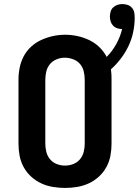

<svg xmlns="http://www.w3.org/2000/svg" viewBox="-20 -917 683 945"><path d="M300 8Q270 8 240 3Q210 -2 183 -14.5Q156 -27 133.5 -47.5Q111 -68 96.5 -94.5Q82 -121 76.5 -150.5Q71 -180 71 -210V-525Q71 -555 77 -584.5Q83 -614 97 -640.5Q111 -667 133.5 -687.5Q156 -708 183.5 -720.5Q211 -733 240.5 -739.5Q270 -746 300 -746Q331 -746 361 -739.5Q391 -733 418.5 -720Q446 -707 468.5 -685.5Q491 -664 505 -637Q533 -665 552.5 -700.5Q572 -736 581 -774Q569 -774 557 -778Q545 -782 536.5 -791Q528 -800 524.5 -811.5Q521 -823 521 -836Q521 -848 524.5 -860Q528 -872 537 -880.5Q546 -889 558 -893Q570 -897 582 -897Q595 -897 607.5 -893Q620 -889 629 -879Q638 -869 640.5 -856.5Q643 -844 643 -831Q643 -795 635.5 -759Q628 -723 612.5 -690.5Q597 -658 575 -629Q553 -600 526 -576Q528 -563 528.5 -550.5Q529 -538 529 -525V-210Q529 -180 523.5 -150.5Q518 -121 503.5 -94.5Q489 -68 466.5 -47.5Q444 -27 417 -14.5Q390 -2 360 3Q330 8 300 8ZM300 -102Q321 -102 340.5 -109.5Q360 -117 373.5 -133Q387 -149 392 -169.5Q397 -190 397 -210V-525Q397 -545 392 -566Q387 -587 373.5 -602.5Q360 -618 339.5 -625.5Q319 -633 299 -633Q278 -633 258.5 -625Q239 -617 226 -601.5Q213 -586 208 -565.5Q203 -545 203 -525V-210Q203 -190 208 -169.5Q213 -149 226.5 -133Q240 -117 259.5 -109.5Q279 -102 300 -102Z"/></svg>

Font: Iosevka Curly XBdEx
Style: Regular
Weight: 800
Width: 7
Monospace: yes
Designer: Belleve Invis
Foundry: Belleve Invis
Version: Version 11.1.0; ttfautohint (v1.8.3)